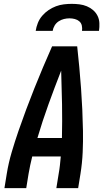

<svg xmlns="http://www.w3.org/2000/svg" viewBox="-20 -975 540 995"><path d="M3 0 15 -74Q24 -130 40.5 -186Q57 -242 76 -297Q95 -352 115.5 -407Q136 -462 158 -517Q180 -572 203 -626.5Q226 -681 250 -735H380Q386 -681 391 -626.5Q396 -572 400 -517Q404 -462 406.5 -407Q409 -352 410 -297Q411 -242 408.5 -186Q406 -130 397 -74L385 0H272L284 -74Q288 -96 290.5 -118.5Q293 -141 295 -164H147Q141 -141 136.5 -118.5Q132 -96 128 -74L116 0ZM174 -260H301Q303 -348 301.5 -435Q300 -522 297 -609Q263 -522 231.5 -435Q200 -348 174 -260ZM165 -815Q168 -835 176 -855.5Q184 -876 198.5 -893Q213 -910 231.5 -922.5Q250 -935 270 -942.5Q290 -950 311 -952.5Q332 -955 352 -955Q372 -955 392 -952.5Q412 -950 430 -942.5Q448 -935 462.5 -922.5Q477 -910 485.5 -893Q494 -876 495 -855.5Q496 -835 493 -815H405Q407 -829 404 -842.5Q401 -856 391 -864.5Q381 -873 367.5 -876.5Q354 -880 340 -880Q326 -880 311.5 -876.5Q297 -873 284 -864.5Q271 -856 263 -842.5Q255 -829 253 -815Z"/></svg>

Font: Iosevka Curly
Style: Bold Italic
Weight: 700
Italic angle: -9°
Monospace: yes
Designer: Belleve Invis
Foundry: Belleve Invis
Version: Version 22.1.2; ttfautohint (v1.8.4)